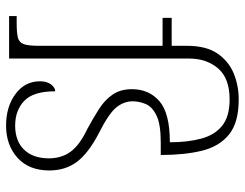

<svg xmlns="http://www.w3.org/2000/svg" viewBox="-107 -690 807 633"><g transform="rotate(90 296.5 -373.5)"><path d="M394 10Q332 10 290 -21Q248 -52 248 -102Q248 -125 258.5 -138.5Q269 -152 281 -152Q281 -80 312.5 -50Q344 -20 394 -20Q445 -20 473.5 -49.5Q502 -79 502 -131Q502 -173 480 -203Q458 -233 405 -258Q370 -277 340 -296Q310 -315 292 -341Q274 -367 274 -405Q274 -461 313.5 -495.5Q353 -530 449 -530Q449 -589 437 -633.5Q425 -678 394.5 -702.5Q364 -727 308 -727Q238 -727 205.5 -689Q173 -651 173 -593V0H33V-25H58Q88 -25 104 -29Q120 -33 125.5 -48.5Q131 -64 131 -98V-506H39V-536H131V-586Q131 -650 156.5 -687Q182 -724 222 -740.5Q262 -757 308 -757Q384 -757 423.5 -725Q463 -693 477 -635.5Q491 -578 491 -500H449Q390 -500 361 -486Q332 -472 323 -450.5Q314 -429 314 -407Q314 -378 334.5 -353Q355 -328 419 -296Q486 -261 514 -223Q542 -185 542 -133Q542 -65 500 -27.5Q458 10 394 10Z"/></g></svg>

Font: Noto Serif Tamil ExtraLight
Style: Italic
Weight: 200
Italic angle: -12°
Designer: Indian Type Foundry, Tom Grace, and the Monotype Design Team
Foundry: Monotype Imaging Inc.
Version: Version 2.003; ttfautohint (v1.8.4.7-5d5b)